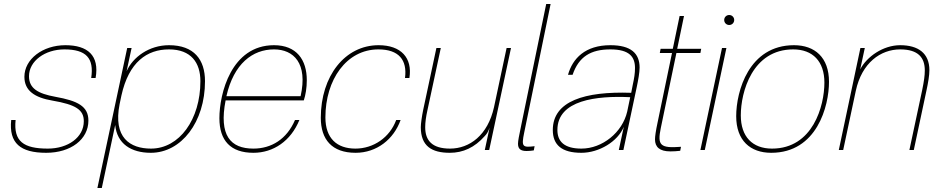

<svg xmlns="http://www.w3.org/2000/svg" viewBox="-20 -750 4701 960"><path d="M307 -524C193 -524 102 -454 102 -366C102 -296 154 -262 242 -247C359 -227 399 -201 399 -144C399 -63 320 -7 219 -7C98 -7 47 -43 58 -150H36C24 -34 82 14 211 14C334 14 422 -53 422 -147C422 -219 368 -246 257 -266C168 -282 125 -309 125 -369C125 -445 205 -503 302 -503C411 -503 451 -459 436 -360H458C478 -473 418 -524 307 -524Z M489 190 556 -125C565 -31 636 14 734 14C887 14 1005 -140 1005 -344C1005 -452 950 -524 825 -524C725 -524 644 -464 613 -394L638 -510H616L467 190ZM578 -229 587 -272C624 -440 715 -503 825 -503C935 -503 982 -437 982 -344C982 -153 877 -7 735 -7C630 -7 545 -62 578 -229Z M1350 -524C1136 -524 1077 -281 1077 -159C1077 -47 1133 14 1247 14C1347 14 1434 -45 1477 -150H1455C1414 -54 1337 -7 1247 -7C1132 -7 1074 -73 1108 -248H1499C1508 -275 1514 -311 1514 -349C1514 -451 1463 -524 1350 -524ZM1112 -269C1149 -432 1243 -503 1350 -503C1448 -503 1520 -434 1483 -269Z M1873 -524C1705 -524 1584 -370 1584 -161C1584 -53 1639 14 1758 14C1864 14 1949 -54 1983 -150H1961C1929 -63 1848 -7 1757 -7C1665 -7 1607 -58 1607 -163C1607 -351 1712 -503 1872 -503C1974 -503 2017 -450 2005 -360H2027C2043 -461 1985 -524 1873 -524Z M2229 14C2295 14 2353 -12 2404 -70C2416 -82 2422 -95 2428 -112L2404 0H2426L2535 -510H2513L2450 -214C2419 -74 2328 -7 2230 -7C2140 -7 2106 -48 2106 -114C2106 -138 2110 -167 2117 -198L2184 -510H2162L2096 -201C2089 -167 2084 -131 2084 -114C2084 -19 2139 14 2229 14Z M2601 -87 2733 -730H2711L2586 -123C2575 -70 2570 -46 2570 -31C2570 -5 2584 5 2613 5C2625 5 2636 4 2649 2L2653 -19C2593 -12 2586 -15 2601 -87Z M3032 -524C2906 -524 2843 -458 2820 -376H2843C2874 -467 2934 -503 3032 -503C3128 -503 3155 -465 3155 -410C3155 -383 3151 -359 3144 -327L3136 -286C2904 -294 2744 -245 2744 -100C2744 -25 2789 14 2887 14C2975 14 3069 -42 3099 -116L3074 0H3097L3164 -316C3171 -349 3178 -388 3178 -412C3178 -483 3135 -524 3032 -524ZM2767 -100C2767 -250 2963 -272 3131 -264L3116 -192C3092 -88 2992 -7 2887 -7C2801 -7 2767 -43 2767 -100Z M3284 -110 3362 -485H3482L3486 -506H3366L3400 -670H3378L3344 -506H3283L3279 -485H3340L3268 -138C3259 -96 3255 -68 3255 -53C3255 -15 3278 7 3332 7C3346 7 3366 6 3381 4L3385 -16C3281 -8 3266 -23 3284 -110Z M3612 -510H3590L3482 0H3504ZM3601 -650C3601 -636 3612 -625 3626 -625C3640 -625 3651 -636 3651 -650C3651 -664 3640 -675 3626 -675C3612 -675 3601 -664 3601 -650Z M3684 -173C3684 -289 3741 -503 3946 -503C4044 -503 4102 -443 4102 -337C4102 -221 4045 -7 3840 -7C3742 -7 3684 -67 3684 -173ZM3661 -169C3661 -47 3732 14 3836 14C4065 14 4125 -220 4125 -341C4125 -463 4054 -524 3950 -524C3724 -524 3661 -293 3661 -169Z M4304 -510H4282L4174 0H4196L4259 -296C4289 -436 4383 -503 4481 -503C4571 -503 4604 -462 4604 -398C4604 -372 4600 -344 4591 -300L4527 0H4549L4612 -296C4621 -337 4627 -374 4627 -399C4627 -484 4571 -524 4481 -524C4396 -524 4314 -467 4281 -403Z"/></svg>

Font: Nacelle Thin
Style: Italic
Weight: 100
Italic angle: -12°
Designer: Sora Sagano
Foundry: Sora Sagano
Version: Version 1.000;FEAKit 1.0